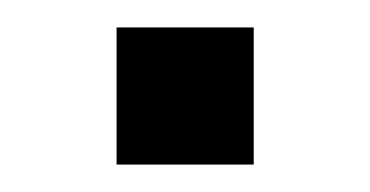

<svg xmlns="http://www.w3.org/2000/svg" viewBox="-20 -120 270 140"><path d="M65 -100H165V0H65Z"/></svg>

Font: Telex
Style: Regular
Weight: 400
Designer: Andres Torresi
Foundry: Andres Torresi
Version: Version 1.100